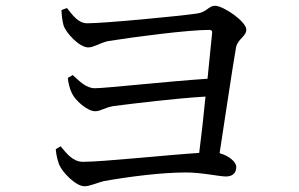

<svg xmlns="http://www.w3.org/2000/svg" viewBox="-20 -694 1040 668"><path d="M194 -659C194 -643 197 -621 201 -606C209 -580 256 -529 287 -529C306 -529 329 -545 356 -551C450 -566 635 -590 708 -590C716 -590 719 -586 718 -579L702 -420C575 -412 347 -387 310 -387C279 -387 255 -413 233 -433L216 -423C217 -408 223 -383 230 -370C241 -345 284 -307 311 -307C330 -307 345 -320 375 -325C455 -335 583 -351 695 -358C688 -287 680 -215 673 -162C562 -155 338 -131 269 -131C233 -131 212 -160 191 -185L174 -175C175 -156 181 -134 186 -121C196 -96 243 -46 274 -46C293 -46 320 -59 342 -64C426 -79 541 -94 627 -94C682 -94 743 -80 766 -80C790 -80 802 -93 802 -113C802 -132 774 -153 744 -161C762 -276 787 -448 801 -528C806 -558 837 -567 837 -591C837 -619 757 -674 728 -674C706 -674 700 -652 666 -647C605 -638 344 -613 284 -613C252 -613 233 -641 213 -666Z"/></svg>

Font: Source Han Serif JP Medium
Style: Regular
Weight: 500
Designer: Ryoko NISHIZUKA 西塚涼子 (kana & ideographs); Frank Grießhammer (Latin, Greek & Cyrillic); Wenlong ZHANG 张文龙 (bopomofo); San
Foundry: Adobe Systems Incorporated
Version: Version 1.001;PS 1.001;hotconv 16.6.54;makeotf.lib2.5.65590